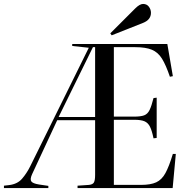

<svg xmlns="http://www.w3.org/2000/svg" viewBox="-20 -953 961 973"><path d="M0 0V-12L26 -15Q68 -20 91.5 -47Q115 -74 133 -110L430 -711L346 -720V-730H828L856 -567L841 -564Q821 -623 801 -655.5Q781 -688 749.5 -701Q718 -714 665 -714H557V-362H660Q693 -362 710.5 -368.5Q728 -375 738 -395.5Q748 -416 758 -456L774 -458V-254L758 -252Q750 -291 740 -311Q730 -331 712 -338.5Q694 -346 660 -346H557V-16H694Q743 -16 771.5 -29Q800 -42 818.5 -76Q837 -110 856 -173H871L855 0H373V-12L431 -16Q450 -18 456 -28.5Q462 -39 462 -67V-344H270L143 -71Q131 -45 138.5 -34Q146 -23 178 -18L225 -11V0ZM277 -360H462V-714H451ZM546 -774 539 -784 665 -910Q688 -933 705 -933Q724 -933 734.5 -919Q745 -905 745 -888Q745 -853 705 -837Z"/></svg>

Font: Display Regular
Style: Regular
Weight: 400
Designer: Latin by Veronika Burian and Jose Scaglione. Greek by Irene Vlachou. Cyrillic by Vera Evstafieva.
Foundry: TypeTogether
Version: Version 3.002